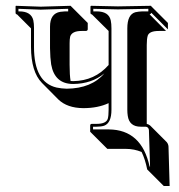

<svg xmlns="http://www.w3.org/2000/svg" viewBox="-20 -451 612 656"><path d="M351.1 -345.2 293.9 -401.9Q291 -402.3 290 -403.3Q289.1 -405.8 289.1 -407.2V-429.2L291 -431.2L382.8 -429.2L496.1 -431.2L497.1 -429.2L553.7 -372.6V-350.6L497.1 -407.2Q495.1 -402.8 491.2 -401.9L547.4 -345.2H522.5Q490.7 -345.2 484.9 -329.6Q481.4 -318.8 481.4 -297.4V-27.8Q488.8 -25.9 493.2 -22L549.8 34.7Q555.2 41.5 555.7 49.8L559.6 184.6Q547.4 184.6 539.6 184.6L482.9 127.9Q476.1 93.3 463.9 68.4Q439 57.6 408.7 57.6H346.7L290 1L288.1 -1V-22Q288.1 -27.8 293.9 -27.8H310.1Q342.3 -27.8 348.1 -44.9Q351.1 -55.2 351.1 -76.2V-98.6Q314.5 -81.5 264.6 -81.5Q209.5 -82 179.2 -111.3L123 -168Q86.4 -205.6 85.9 -290V-354L38.1 -401.9Q35.2 -402.3 34.2 -403.3Q33.2 -405.8 33.2 -407.2V-429.2L34.2 -431.2L119.1 -428.2L221.2 -431.2L223.1 -429.2L279.8 -372.6V-351.6Q279.8 -345.7 273.4 -345.2H258.8Q225.6 -345.2 219.7 -325.7Q217.8 -316.9 217.8 -303.2V-229.5Q217.8 -194.3 221.2 -174.3Q226.1 -173.8 230 -173.8Q303.7 -174.8 351.1 -229ZM360.8 -76.2Q360.8 -30.8 335.9 -21.5Q325.2 -18.1 310.1 -18.1H297.9V-8.8H352.1Q463.9 -7.8 491.2 118.2H492.7L488.8 -6.8Q487.3 -17.1 478 -18.1H460.9Q421.9 -18.1 416.5 -55.2Q415 -64.5 415 -76.2V-354Q415 -401.4 442.4 -409.2Q452.6 -411.6 465.8 -412.1H486.8V-420.9L382.8 -418.9L298.8 -420.9V-412.1H310.1Q351.6 -412.1 358.4 -381.3Q360.8 -370.1 360.8 -354ZM336.4 -200.2Q293 -164.6 230 -164.1Q166.5 -164.1 154.8 -231Q151.4 -252.9 150.9 -286.1V-359.9Q150.9 -404.8 186 -410.6Q193.8 -411.6 202.1 -412.1H212.9V-420.9L119.1 -418L43 -420.9V-412.1H45.9Q86.4 -412.1 93.8 -381.8Q96.2 -370.6 96.2 -355V-290Q96.2 -169.9 173.3 -151.9Q189.5 -148.4 208 -147.9Q293 -148.9 336.4 -200.2Z"/></svg>

Font: Linux Biolinum Shadow O
Style: Regular
Weight: 400
Designer: Philipp H. Poll
Foundry: Philipp H. Poll
Version: Version 1.0.4